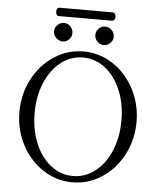

<svg xmlns="http://www.w3.org/2000/svg" viewBox="-60 -945 823 1008"><g transform="rotate(5 351.5 -440.5)"><path d="M50.3 -331.5Q50.3 -425.3 91.8 -504.4Q133.3 -583.5 204.1 -629.9Q274.9 -676.3 358.9 -676.3Q442.9 -676.3 513.7 -629.9Q584.5 -583.5 626 -504.4Q667.5 -425.3 667.5 -331.5Q667.5 -237.8 626 -158.7Q584.5 -79.6 513.7 -33.2Q442.9 13.2 358.9 13.2Q274.9 13.2 204.1 -33.2Q133.3 -79.6 91.8 -158.7Q50.3 -237.8 50.3 -331.5ZM358.9 -20Q423.3 -20 475.8 -60.8Q528.3 -101.6 558.1 -173.1Q587.9 -244.6 587.9 -332.5Q587.9 -420.4 558.1 -491.7Q528.3 -563 475.8 -603.8Q423.3 -644.5 358.9 -644.5Q294.4 -644.5 242.2 -603.8Q189.9 -563 160.2 -491.7Q130.4 -420.4 130.4 -332.5Q130.4 -244.1 160.2 -172.9Q189.9 -101.6 242.2 -60.8Q294.4 -20 358.9 -20ZM412.1 -768.1Q412.1 -787.1 426 -801.8Q439.9 -816.4 460 -816.4Q480 -816.4 494.6 -802Q509.3 -787.6 509.3 -766.6Q509.3 -747.1 494.1 -732.9Q479 -718.8 460 -718.8Q448.2 -718.8 437.3 -725.3Q426.3 -731.9 419.2 -743.4Q412.1 -754.9 412.1 -768.1ZM243.2 -816.4Q262.7 -816.4 277.1 -802Q291.5 -787.6 291.5 -766.6Q291.5 -747.1 276.9 -732.9Q262.2 -718.8 243.2 -718.8Q231.9 -718.8 220.5 -725.6Q209 -732.4 201.7 -743.9Q194.3 -755.4 194.3 -768.1Q194.3 -786.6 208.7 -801.5Q223.1 -816.4 243.2 -816.4ZM196.8 -872.1Q196.8 -881.3 200.7 -887.7Q204.6 -894 211.9 -894H494.1Q501 -894 505.1 -887.5Q509.3 -880.9 509.3 -872.1Q509.3 -863.3 504.9 -856.7Q500.5 -850.1 492.2 -850.1H211.9Q204.6 -850.1 200.7 -856.7Q196.8 -863.3 196.8 -872.1Z"/></g></svg>

Font: JuniusX Light
Style: Regular
Weight: 300
Designer: Peter S. Baker
Foundry: Briery Creek Software
Version: Version 1.008